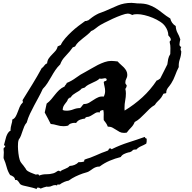

<svg xmlns="http://www.w3.org/2000/svg" viewBox="-20 -1106 1344 1344"><path d="M1249 -746.1Q1248 -717.8 1238.8 -691.4Q1229.5 -665 1231.4 -636.7Q1216.8 -608.4 1206.1 -578.6Q1195.3 -548.8 1178.7 -522.5Q1172.9 -512.7 1167 -505.9Q1161.1 -499 1155.8 -491.7Q1150.4 -484.4 1147 -476.1Q1143.6 -467.8 1143.6 -455.1Q1138.7 -451.2 1132.3 -451.7Q1126 -452.1 1123 -448.2Q1121.1 -445.3 1116.7 -436.5Q1112.3 -427.7 1108.4 -422.9Q1097.7 -409.2 1085 -397.5Q1072.3 -385.7 1063.5 -371.1Q1043 -359.4 1026.4 -343.3Q1009.8 -327.1 993.7 -310.5Q977.5 -293.9 960.4 -278.3Q943.4 -262.7 922.9 -252Q914.1 -229.5 897.9 -213.4Q881.8 -197.3 867.2 -177.7Q862.3 -176.8 857.4 -176.3Q852.5 -175.8 847.7 -175.8Q830.1 -175.8 817.4 -182.6Q804.7 -189.5 793 -197.3Q781.2 -205.1 767.6 -212.4Q753.9 -219.7 734.4 -219.7Q729.5 -233.4 722.2 -244.1Q714.8 -254.9 706.1 -265.6Q705.1 -276.4 705.6 -285.6Q706.1 -294.9 706.1 -304.7Q706.1 -313.5 705.6 -320.8Q705.1 -328.1 703.1 -335.9Q694.3 -335 686.5 -332Q678.7 -329.1 677.7 -318.4Q671.9 -320.3 668 -320.3Q656.2 -320.3 647.5 -314.9Q638.7 -309.6 629.4 -303.7Q620.1 -297.9 609.9 -292.5Q599.6 -287.1 586.9 -287.1Q585 -285.2 579.6 -283.2Q574.2 -281.2 576.2 -276.4Q557.6 -274.4 540.5 -268.1Q523.4 -261.7 512.7 -245.1Q508.8 -246.1 501 -246.1Q490.2 -246.1 477.1 -241.7Q463.9 -237.3 457 -226.6Q449.2 -224.6 440.4 -223.6Q431.6 -222.7 423.8 -222.7Q401.4 -222.7 379.4 -229.5Q357.4 -236.3 335 -238.3Q325.2 -257.8 314.5 -278.3Q303.7 -298.8 293 -318.4Q295.9 -334 299.8 -349.6Q303.7 -365.2 306.6 -380.9Q325.2 -394.5 338.9 -411.1Q352.5 -427.7 365.7 -444.3Q378.9 -460.9 394 -475.6Q409.2 -490.2 432.6 -501Q434.6 -507.8 439.9 -512.7Q445.3 -517.6 447.3 -525.4Q481.4 -539.1 512.2 -562Q543 -585 576.2 -601.6Q596.7 -612.3 619.1 -626Q641.6 -639.6 665 -651.4Q688.5 -663.1 712.4 -671.4Q736.3 -679.7 759.8 -679.7Q771.5 -679.7 782.2 -678.2Q793 -676.8 803.7 -675.8Q813.5 -664.1 825.2 -654.3Q836.9 -644.5 847.2 -633.8Q857.4 -623 864.3 -610.4Q871.1 -597.7 871.1 -581.1Q871.1 -567.4 864.3 -555.2Q857.4 -543 857.4 -529.3Q857.4 -519.5 860.8 -516.6Q864.3 -513.7 867.2 -506.8Q866.2 -495.1 857.4 -483.4Q861.3 -468.8 861.3 -452.1Q861.3 -426.8 856.4 -402.3Q851.6 -377.9 851.6 -352.5V-341.8Q851.6 -336.9 852.5 -332Q919.9 -373 976.6 -424.8Q1033.2 -476.6 1077.1 -543Q1085 -543.9 1089.8 -548.3Q1094.7 -552.7 1101.6 -556.6Q1115.2 -581.1 1126.5 -605.5Q1137.7 -629.9 1151.4 -655.3Q1153.3 -673.8 1157.2 -692.4Q1161.1 -710.9 1171.9 -727.5Q1171.9 -738.3 1172.4 -748.5Q1172.9 -758.8 1172.9 -768.6Q1172.9 -779.3 1171.9 -789.1Q1170.9 -798.8 1168 -808.6V-813.5Q1168 -818.4 1171.9 -820.3Q1175.8 -822.3 1175.8 -827.1Q1175.8 -835.9 1169.9 -844.2Q1164.1 -852.5 1158.2 -858.4Q1158.2 -875 1152.3 -891.1Q1146.5 -907.2 1136.7 -920.9Q1125 -938.5 1101.1 -954.1Q1077.1 -969.7 1048.8 -981.4Q1020.5 -993.2 991.7 -1000Q962.9 -1006.8 942.4 -1006.8Q932.6 -1006.8 923.3 -1005.9Q914.1 -1004.9 906.2 -1001Q889.6 -1010.7 874 -1010.7Q860.4 -1010.7 830.6 -1000Q800.8 -989.3 768.6 -974.6Q736.3 -960 707.5 -944.8Q678.7 -929.7 667 -920.9Q654.3 -912.1 644 -903.3Q633.8 -894.5 618.2 -888.7Q605.5 -874 590.3 -861.8Q575.2 -849.6 559.6 -837.4Q543.9 -825.2 529.8 -812Q515.6 -798.8 505.9 -781.2Q502 -778.3 497.1 -777.3Q492.2 -776.4 489.3 -774.4Q485.4 -769.5 479 -760.7Q472.7 -752 468.8 -747.1Q449.2 -724.6 430.7 -704.6Q412.1 -684.6 401.4 -655.3Q381.8 -636.7 367.2 -614.7Q352.5 -592.8 339.4 -569.3Q326.2 -545.9 312 -523.9Q297.9 -502 279.3 -483.4Q265.6 -453.1 250 -424.8Q234.4 -396.5 219.2 -367.7Q204.1 -338.9 189.9 -309.6Q175.8 -280.3 167 -248Q156.2 -236.3 149.9 -221.2Q143.6 -206.1 138.2 -189.9Q132.8 -173.8 127 -157.7Q121.1 -141.6 111.3 -128.9Q107.4 -118.2 106.4 -106Q105.5 -93.8 105.5 -81.1Q105.5 -72.3 106.4 -59.1Q107.4 -45.9 108.9 -32.7Q110.4 -19.5 112.8 -7.3Q115.2 4.9 118.2 13.7Q122.1 27.3 133.3 40Q144.5 52.7 152.3 64.5Q156.2 68.4 158.2 72.3Q160.2 76.2 163.1 81.1Q167 86.9 175.3 92.3Q183.6 97.7 193.4 101.6L212.9 109.4Q222.7 113.3 230.5 116.2Q234.4 116.2 237.8 115.2Q241.2 114.3 245.1 114.3Q249 114.3 251 117.2Q252.9 120.1 253.9 123Q278.3 113.3 303.2 113.8Q328.1 114.3 352.5 107.4Q362.3 104.5 369.1 100.1Q376 95.7 383.8 90.8Q384.8 90.8 387.2 89.8Q389.6 88.9 391.6 88.9Q393.6 88.9 396.5 90.8Q399.4 92.8 401.4 94.7Q408.2 87.9 417 84Q425.8 80.1 435.1 76.2Q444.3 72.3 452.6 67.9Q460.9 63.5 467.8 55.7Q486.3 54.7 502 48.3Q517.6 42 531.2 28.3Q533.2 29.3 538.1 29.3Q543 29.3 552.2 28.3Q561.5 27.3 566.4 25.4Q571.3 23.4 569.8 18.6Q568.4 13.7 573.2 10.7Q577.1 8.8 590.8 4.4Q604.5 0 611.3 -2Q631.8 -9.8 651.9 -18.6Q671.9 -27.3 692.4 -36.1Q703.1 -41 713.9 -43.9Q724.6 -46.9 734.4 -51.8Q740.2 -54.7 741.2 -61Q742.2 -67.4 752 -67.4Q755.9 -67.4 757.8 -64.5Q759.8 -61.5 763.7 -61.5L765.6 -63.5Q821.3 -90.8 878.4 -108.9Q935.5 -127 993.2 -147.5Q998 -135.7 1006.8 -135.7V-127Q1007.8 -113.3 1003.9 -100.6Q987.3 -90.8 967.8 -82.5Q948.2 -74.2 933.6 -58.6Q930.7 -59.6 926.8 -59.6Q913.1 -59.6 907.7 -52.7Q902.3 -45.9 891.6 -42Q888.7 -40 885.3 -40Q881.8 -40 878.9 -39.1Q863.3 -35.2 848.1 -27.8Q833 -20.5 825.2 -6.8Q786.1 2.9 748 19Q710 35.2 677.7 59.6Q659.2 59.6 645 66.4Q630.9 73.2 617.2 84Q613.3 85.9 608.9 89.4Q604.5 92.8 600.6 94.7Q590.8 99.6 580.6 102.1Q570.3 104.5 559.6 108.4Q534.2 117.2 508.8 129.4Q483.4 141.6 460.9 158.2Q444.3 161.1 428.2 168Q412.1 174.8 398.4 185.5Q394.5 186.5 391.6 186Q388.7 185.5 385.7 185.5Q377.9 185.5 379.9 193.4Q374 189.5 368.2 189.5Q354.5 189.5 343.3 195.3Q332 201.2 318.4 201.2H311.5Q308.6 201.2 306.6 200.2Q295.9 203.1 285.6 206.1Q275.4 209 264.6 213.9Q255.9 207 246.1 207Q235.4 207 237.3 217.8Q224.6 211.9 208 208Q191.4 204.1 175.3 200.2Q159.2 196.3 145.5 193.4Q131.8 190.4 125 185.5Q120.1 182.6 117.2 177.2Q114.3 171.9 110.4 166.5Q106.4 161.1 102.1 157.2Q97.7 153.3 91.8 153.3Q89.8 153.3 88.9 153.8Q87.9 154.3 85.9 154.3Q84 138.7 74.2 131.3Q64.5 124 50.8 119.1Q34.2 93.8 26.4 63Q18.6 32.2 5.9 3.9L4.9 -2Q4.9 -10.7 5.9 -20.5Q6.8 -30.3 6.8 -40Q6.8 -45.9 5.9 -51.3Q4.9 -56.6 4.9 -63.5Q4.9 -71.3 10.7 -73.7Q16.6 -76.2 16.6 -84Q16.6 -87.9 12.2 -87.4Q7.8 -86.9 7.8 -90.8L8.8 -93.8Q12.7 -105.5 15.6 -120.1Q18.6 -134.8 23.4 -148.9Q28.3 -163.1 35.6 -174.8Q43 -186.5 54.7 -192.4L53.7 -198.2Q53.7 -207 55.7 -216.3Q57.6 -225.6 60.1 -234.9Q62.5 -244.1 64.5 -252.4Q66.4 -260.7 65.4 -268.6Q81.1 -275.4 89.4 -290Q97.7 -304.7 104 -322.3Q110.4 -339.8 117.7 -357.4Q125 -375 138.7 -387.7Q140.6 -389.6 140.6 -392.6Q140.6 -394.5 139.2 -397Q137.7 -399.4 137.7 -403.3Q137.7 -405.3 138.7 -406.2Q172.9 -460.9 207 -516.6Q241.2 -572.3 272.5 -629.9Q278.3 -632.8 282.2 -637.2Q286.1 -641.6 290 -647Q293.9 -652.3 298.3 -656.2Q302.7 -660.2 309.6 -662.1Q311.5 -683.6 321.8 -697.8Q332 -711.9 344.2 -724.1Q356.4 -736.3 367.7 -749Q378.9 -761.7 383.8 -781.2L405.3 -791Q416 -814.5 436.5 -837.9Q457 -861.3 481 -883.8Q504.9 -906.2 530.3 -925.3Q555.7 -944.3 576.2 -959H581.1Q585.9 -959 588.9 -960.9Q591.8 -962.9 596.7 -962.9Q611.3 -974.6 626 -985.4Q640.6 -996.1 657.2 -1004.9Q670.9 -1012.7 686.5 -1017.6Q702.1 -1022.5 716.8 -1029.3Q761.7 -1049.8 805.2 -1067.9Q848.6 -1085.9 900.4 -1085.9Q913.1 -1085.9 925.3 -1084Q937.5 -1082 951.2 -1082Q990.2 -1082 1018.6 -1072.8Q1046.9 -1063.5 1070.8 -1048.3Q1094.7 -1033.2 1118.2 -1014.2Q1141.6 -995.1 1171.9 -976.6Q1179.7 -942.4 1210 -923.8Q1211.9 -894.5 1223.1 -875Q1234.4 -855.5 1242.2 -830.1L1238.3 -812.5Q1236.3 -803.7 1236.3 -794.9Q1236.3 -781.2 1249 -777.3Q1244.1 -770.5 1244.1 -761.7Q1244.1 -753.9 1249 -746.1ZM726.6 -549.8V-552.7Q721.7 -558.6 714.8 -558.6Q709 -558.6 703.1 -556.6Q697.3 -554.7 690.4 -554.7Q681.6 -554.7 677.7 -556.6Q667 -545.9 653.3 -539.1Q639.6 -532.2 625.5 -525.9Q611.3 -519.5 597.7 -512.2Q584 -504.9 573.2 -493.2L551.8 -486.3Q543.9 -476.6 533.2 -469.7Q522.5 -462.9 511.2 -456.5Q500 -450.2 490.2 -442.4Q480.5 -434.6 474.6 -422.9Q473.6 -423.8 471.7 -423.8Q466.8 -423.8 464.8 -418.9Q462.9 -414.1 457 -416Q454.1 -404.3 447.8 -395.5Q441.4 -386.7 435.1 -378.9Q428.7 -371.1 423.8 -360.8Q418.9 -350.6 418.9 -335.9Q428.7 -331.1 445.3 -331.1Q469.7 -331.1 493.2 -340.3Q516.6 -349.6 541 -349.6Q548.8 -356.4 553.7 -363.8Q558.6 -371.1 566.4 -377.9H569.3Q587.9 -377.9 604 -387.2Q620.1 -396.5 635.7 -407.2Q651.4 -418 668.5 -425.3Q685.5 -432.6 706.1 -429.7Q715.8 -448.2 715.8 -467.8Q715.8 -484.4 711.9 -500Q708 -515.6 706.1 -532.2Q710.9 -538.1 718.8 -539.1Q726.6 -540 726.6 -549.8Z"/></svg>

Font: Rock Salt
Style: Regular
Weight: 400
Version: Version 1.001